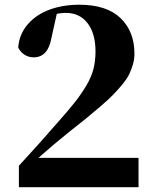

<svg xmlns="http://www.w3.org/2000/svg" viewBox="-20 -784 648 804"><path d="M141.1 -123H560.1V0H59.1V-89.8Q141.1 -178.7 222.2 -272Q268.1 -323.7 293.7 -356.2Q319.3 -388.7 341.1 -425Q362.8 -461.4 371.3 -495.1Q379.9 -528.8 379.9 -568.8Q379.9 -643.6 346.7 -686.8Q313.5 -730 255.9 -730Q235.4 -730 217.8 -726.1L195.8 -627Q181.6 -543.9 121.1 -543.9Q99.6 -543.9 82.5 -554.9Q65.4 -565.9 56.2 -585Q60.5 -641.1 96.4 -682.4Q132.3 -723.6 188.2 -743.9Q244.1 -764.2 312 -764.2Q426.3 -764.2 484.6 -708.3Q543 -652.3 543 -559.1Q543 -536.1 536.6 -514.2Q530.3 -492.2 520.8 -472.7Q511.2 -453.1 491.5 -429.4Q471.7 -405.8 452.9 -386.5Q434.1 -367.2 400.6 -338.4Q367.2 -309.6 339.4 -287.1Q311.5 -264.6 265.1 -228Q200.7 -176.3 141.1 -123Z"/></svg>

Font: Noto Serif JP Black
Style: Regular
Weight: 900
Designer: Ryoko NISHIZUKA  (kana & ideographs); Frank Grießhammer (Latin, Greek & Cyrillic); Wenlong ZHANG  (bopomofo); Sandoll Co
Foundry: Adobe Systems Incorporated
Version: Version 1.001;PS 1.001;hotconv 16.6.54;makeotf.lib2.5.65590